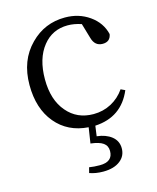

<svg xmlns="http://www.w3.org/2000/svg" viewBox="-115 -608 758 926"><g transform="rotate(-15 264.5 -145.0)"><path d="M285 238Q248 238 217 227L224 200Q248 204 277 204Q342 204 342 150Q342 124 322.5 110Q303 96 260 91L272 13Q170 6 109.5 -66.5Q49 -139 49 -257Q49 -380 125 -456Q196 -528 298 -528Q367 -528 419.5 -491Q472 -454 486 -395Q480 -358 442 -358Q403 -358 391 -401L369 -476Q333 -488 301 -488Q224 -488 177 -429Q128 -368 128 -264.5Q128 -161 180 -101Q230 -42 312 -42Q360 -42 400.5 -63.5Q441 -85 468 -124L489 -114Q438 7 305 14L298 65Q343 70 371 92Q400 115 400 152Q400 190 371 213Q340 238 285 238Z"/></g></svg>

Font: Cactus Classical Serif
Style: Regular
Weight: 400
Designer: Henry Chan (via Glyphwiki)、田海東、宇文滿月
Foundry: Moonlit Owen
Version: Version 1.000